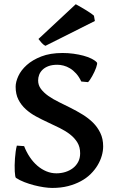

<svg xmlns="http://www.w3.org/2000/svg" viewBox="-20 -883 553 917"><path d="M472.7 -184.1Q472.7 -162.1 466.1 -139.2Q459.5 -116.2 446.3 -94Q433.1 -71.8 413.1 -52Q393.1 -32.2 366 -17.6Q338.9 -2.9 304.9 5.9Q271 14.6 229.5 14.6Q211.9 14.6 189.2 11.2Q166.5 7.8 142.8 1.7Q119.1 -4.4 96.4 -13.2Q73.7 -22 56.6 -33.2Q54.2 -34.2 52.7 -42.7Q51.3 -51.3 50.5 -64.2Q49.8 -77.1 50 -93.5Q50.3 -109.9 51.5 -126.5Q52.7 -143.1 54.9 -159.2Q57.1 -175.3 60.5 -187.5L95.2 -185.1Q106.4 -156.2 122.6 -132.3Q138.7 -108.4 158.7 -91.3Q178.7 -74.2 201.7 -64.7Q224.6 -55.2 249.5 -55.2Q271.5 -55.2 292 -61.5Q312.5 -67.9 328.1 -79.8Q343.8 -91.8 353.3 -109.6Q362.8 -127.4 362.8 -150.9Q362.8 -180.7 349.6 -202.4Q336.4 -224.1 314.7 -241Q293 -257.8 265.4 -271.5Q237.8 -285.2 208.7 -298.6Q179.7 -312 152.1 -326.9Q124.5 -341.8 102.8 -361.6Q81.1 -381.3 67.9 -407.2Q54.7 -433.1 54.7 -468.8Q54.7 -491.7 67.6 -519.8Q80.6 -547.9 107.7 -572.3Q134.8 -596.7 177.2 -613.3Q219.7 -629.9 278.8 -629.9Q305.2 -629.9 330.6 -626.5Q356 -623 377.9 -617.2Q399.9 -611.3 416.7 -603Q433.6 -594.7 442.4 -585Q444.8 -583 443.6 -576.2Q442.4 -569.3 439.2 -560.1Q436 -550.8 430.9 -540Q425.8 -529.3 420.4 -519.5Q415 -509.8 409.7 -502Q404.3 -494.1 400.4 -490.7L368.2 -493.7Q357.4 -516.6 343.5 -532Q329.6 -547.4 314.2 -556.6Q298.8 -565.9 283.2 -569.8Q267.6 -573.7 253.9 -573.7Q229.5 -573.7 212.2 -567.4Q194.8 -561 183.6 -550.3Q172.4 -539.6 167.2 -526.1Q162.1 -512.7 162.1 -499Q162.1 -476.1 175.5 -458.3Q189 -440.4 210.7 -425Q232.4 -409.7 260.3 -396Q288.1 -382.3 317.4 -367.7Q346.7 -353 374.5 -335.9Q402.3 -318.8 424.1 -297.4Q445.8 -275.9 459.2 -248Q472.7 -220.2 472.7 -184.1ZM196.8 -664.1Q188.5 -668 179.4 -677.7Q170.4 -687.5 163.6 -696.8L341.8 -862.8Q353 -856.9 366.7 -848.9Q380.4 -840.8 392.8 -833.3Q405.3 -825.7 415 -818.8Q424.8 -812 428.7 -808.1L433.1 -782.7Z"/></svg>

Font: Gentium Basic
Style: Bold
Weight: 700
Designer: J. Victor Gaultney and Annie Olsen
Foundry: SIL International
Version: Version 1.100